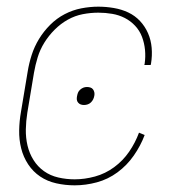

<svg xmlns="http://www.w3.org/2000/svg" viewBox="-20 -548 540 576"><path d="M204 8Q176 8 149 2Q122 -4 100.5 -18.5Q79 -33 64.5 -55Q50 -77 43.5 -103Q37 -129 37.5 -157Q38 -185 43 -213L63 -333Q67 -358 75 -383Q83 -408 97 -431Q111 -454 130.5 -473.5Q150 -493 174 -505.5Q198 -518 224 -523Q250 -528 275 -528Q298 -528 321.5 -524Q345 -520 365 -510.5Q385 -501 400 -485Q415 -469 424 -448.5Q433 -428 435 -404.5Q437 -381 433 -357L432 -353H413L414 -357Q417 -378 415 -398.5Q413 -419 406 -437.5Q399 -456 385.5 -470.5Q372 -485 354.5 -494Q337 -503 316.5 -506.5Q296 -510 275 -510Q252 -510 228.5 -505.5Q205 -501 183.5 -489Q162 -477 144 -459Q126 -441 113 -420Q100 -399 93 -376Q86 -353 82 -330L62 -210Q58 -185 57.5 -160Q57 -135 62.5 -111.5Q68 -88 80.5 -68Q93 -48 112 -34.5Q131 -21 155 -15.5Q179 -10 204 -10Q234 -10 265 -18.5Q296 -27 322.5 -46.5Q349 -66 367.5 -93Q386 -120 397 -150L414 -143Q402 -111 381.5 -81.5Q361 -52 332.5 -31Q304 -10 270.5 -1Q237 8 204 8ZM232 -233Q227 -233 222.5 -234.5Q218 -236 214.5 -240Q211 -244 210.5 -249Q210 -254 211 -259Q212 -265 214 -270Q216 -275 220.5 -279Q225 -283 230 -285Q235 -287 241 -287Q246 -287 251 -285.5Q256 -284 259 -280Q262 -276 263 -271Q264 -266 263 -261Q262 -255 259.5 -250Q257 -245 253 -241Q249 -237 243.5 -235Q238 -233 232 -233Z"/></svg>

Font: Iosevka SS18 Thin
Style: Italic
Weight: 100
Italic angle: -9°
Monospace: yes
Designer: Belleve Invis
Foundry: Belleve Invis
Version: Version 25.1.1; ttfautohint (v1.8.4)